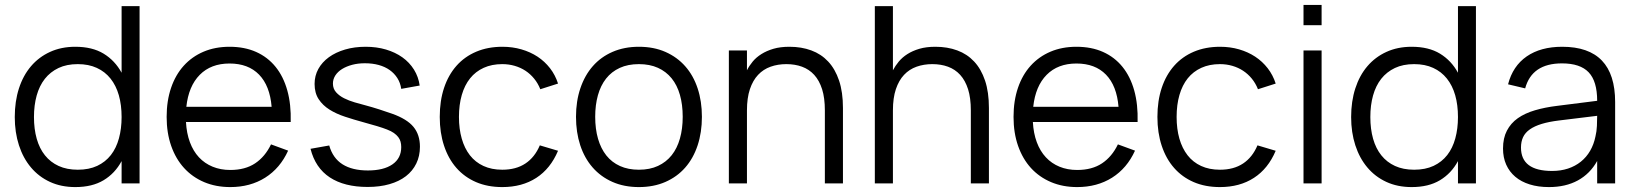

<svg xmlns="http://www.w3.org/2000/svg" viewBox="-20 -745 6642 780"><path d="M547 -720V0H474V-90.5Q447 -40.5 400.8 -12.8Q354.5 15 286 15Q228.5 15 183 -6Q137.5 -27 105.8 -64.8Q74 -102.5 57 -154.8Q40 -207 40 -269.5Q40 -333.5 57 -386Q74 -438.5 106 -476Q138 -513.5 183.5 -534.2Q229 -555 286 -555Q355 -555 401 -527Q447 -499 474 -449.5V-720ZM296 -484.5Q251 -484.5 217.8 -468.8Q184.5 -453 162.2 -424.8Q140 -396.5 129 -357Q118 -317.5 118 -269.5Q118 -221 129.2 -181.2Q140.5 -141.5 162.8 -113.8Q185 -86 218.2 -70.8Q251.5 -55.5 296 -55.5Q341.5 -55.5 375 -71.2Q408.5 -87 430.5 -115.2Q452.5 -143.5 463.2 -183Q474 -222.5 474 -269.5Q474 -318.5 462.8 -358Q451.5 -397.5 429 -425.8Q406.5 -454 373.2 -469.2Q340 -484.5 296 -484.5Z M915.5 -54.5Q976 -54.5 1016.5 -81.5Q1057 -108.5 1081 -158.5L1150.5 -133Q1118 -61.5 1057.2 -23.2Q996.5 15 915.5 15Q857 15 809.2 -5.2Q761.5 -25.5 727.8 -62.5Q694 -99.5 675.5 -152.2Q657 -205 657 -270Q657 -335.5 675 -388.2Q693 -441 726.5 -478Q760 -515 807 -535Q854 -555 912.5 -555Q973.5 -555 1020.5 -534Q1067.5 -513 1099.5 -473.5Q1131.5 -434 1147.2 -377.5Q1163 -321 1161 -249.5H735.5Q738 -203.5 751.5 -167.2Q765 -131 788.2 -106Q811.5 -81 843.8 -67.8Q876 -54.5 915.5 -54.5ZM1083.5 -311Q1076.5 -396.5 1032.5 -441.8Q988.5 -487 912.5 -487Q837 -487 791.5 -441Q746 -395 737 -311Z M1473.5 14.5Q1379 14.5 1320 -24.2Q1261 -63 1241.5 -140.5L1317.5 -154Q1332 -102.5 1371.5 -77.5Q1411 -52.5 1474.5 -52.5Q1538.5 -52.5 1574.2 -77.2Q1610 -102 1610 -147.5Q1610 -159.5 1607.2 -169.5Q1604.5 -179.5 1597.8 -188.2Q1591 -197 1580 -204.8Q1569 -212.5 1552 -219Q1537 -225 1512.2 -232.5Q1487.5 -240 1456 -248.5Q1417.5 -259 1381.8 -270.8Q1346 -282.5 1318.5 -299.8Q1291 -317 1274.5 -342.2Q1258 -367.5 1258 -404Q1258 -437 1273.2 -464.8Q1288.5 -492.5 1316 -512.5Q1343.5 -532.5 1381.8 -543.8Q1420 -555 1465.5 -555Q1510 -555 1548 -543.8Q1586 -532.5 1614.8 -512Q1643.5 -491.5 1661.8 -462.2Q1680 -433 1685 -397.5L1610 -384Q1606.5 -408.5 1594.2 -427.8Q1582 -447 1563 -460.5Q1544 -474 1518.5 -481Q1493 -488 1462 -488Q1434.5 -488 1411 -481.8Q1387.5 -475.5 1370 -464.8Q1352.5 -454 1342.5 -438.8Q1332.5 -423.5 1332.5 -405.5Q1332.5 -384.5 1345.5 -370Q1358.5 -355.5 1378 -345.8Q1397.5 -336 1420.8 -329.2Q1444 -322.5 1465 -317Q1493 -309.5 1521 -300.5Q1549 -291.5 1573 -283Q1633.5 -261.5 1659.8 -229.5Q1686 -197.5 1686 -149Q1686 -111 1671.2 -80.8Q1656.5 -50.5 1629 -29.2Q1601.5 -8 1562.2 3.2Q1523 14.5 1473.5 14.5Z M2020.5 15Q1961 15 1914 -5.2Q1867 -25.5 1834.2 -62.8Q1801.5 -100 1784 -152.8Q1766.5 -205.5 1766.5 -270Q1766.5 -335.5 1784 -388Q1801.5 -440.5 1834.5 -477.8Q1867.5 -515 1914.8 -535Q1962 -555 2021 -555Q2062 -555 2098.2 -544.5Q2134.5 -534 2163.8 -514.8Q2193 -495.5 2214.5 -467.8Q2236 -440 2247 -405.5L2175 -382.5Q2165.5 -406.5 2150 -425.5Q2134.5 -444.5 2114.8 -457.5Q2095 -470.5 2071 -477.5Q2047 -484.5 2020.5 -484.5Q1978 -484.5 1945 -469.5Q1912 -454.5 1889.8 -426.8Q1867.5 -399 1856 -359.2Q1844.5 -319.5 1844.5 -270Q1844.5 -221.5 1855.8 -182Q1867 -142.5 1889 -114.2Q1911 -86 1944 -70.8Q1977 -55.5 2020.5 -55.5Q2076.5 -55.5 2114.5 -80.8Q2152.5 -106 2173 -154.5L2247 -132.5Q2216.5 -60 2158.8 -22.5Q2101 15 2020.5 15Z M2575.5 15Q2515.5 15 2468 -6Q2420.5 -27 2387.5 -64.8Q2354.5 -102.5 2337.2 -155Q2320 -207.5 2320 -270.5Q2320 -334 2337.8 -386.5Q2355.5 -439 2388.5 -476.5Q2421.5 -514 2469 -534.5Q2516.5 -555 2575.5 -555Q2636 -555 2683.5 -534Q2731 -513 2764 -475.5Q2797 -438 2814.2 -385.8Q2831.5 -333.5 2831.5 -270.5Q2831.5 -207 2814 -154.2Q2796.5 -101.5 2763.5 -64Q2730.5 -26.5 2683 -5.8Q2635.5 15 2575.5 15ZM2575.5 -55.5Q2620 -55.5 2653.2 -71Q2686.5 -86.5 2708.8 -114.5Q2731 -142.5 2742.2 -182.2Q2753.5 -222 2753.5 -270.5Q2753.5 -320 2742.2 -359.5Q2731 -399 2708.5 -426.8Q2686 -454.5 2652.8 -469.5Q2619.5 -484.5 2575.5 -484.5Q2531 -484.5 2497.8 -469.2Q2464.5 -454 2442.2 -425.8Q2420 -397.5 2409 -358Q2398 -318.5 2398 -270.5Q2398 -221 2409.5 -181.2Q2421 -141.5 2443.2 -113.5Q2465.5 -85.5 2498.8 -70.5Q2532 -55.5 2575.5 -55.5Z M3331 -296.5Q3331 -347 3319.8 -382.5Q3308.5 -418 3287.8 -440.8Q3267 -463.5 3238.2 -474Q3209.5 -484.5 3174.5 -484.5Q3140 -484.5 3110.5 -474Q3081 -463.5 3059.8 -441Q3038.5 -418.5 3026.5 -382.8Q3014.5 -347 3014.5 -296.5V0H2941V-540H3014.5V-459.5Q3023.5 -477.5 3037.8 -494.8Q3052 -512 3073 -525.2Q3094 -538.5 3122 -546.8Q3150 -555 3187 -555Q3236 -555 3276 -540.2Q3316 -525.5 3344.5 -495Q3373 -464.5 3388.8 -417.5Q3404.5 -370.5 3404.5 -306.5V0H3331Z M3924 -296.5Q3924 -347 3912.8 -382.5Q3901.5 -418 3880.8 -440.8Q3860 -463.5 3831.2 -474Q3802.5 -484.5 3767.5 -484.5Q3733 -484.5 3703.5 -474Q3674 -463.5 3652.8 -441Q3631.5 -418.5 3619.5 -382.8Q3607.5 -347 3607.5 -296.5V0H3534V-720H3607.5V-459.5Q3617 -477.5 3631.2 -494.8Q3645.5 -512 3666.2 -525.2Q3687 -538.5 3715 -546.8Q3743 -555 3780 -555Q3829 -555 3869 -540.2Q3909 -525.5 3937.5 -495Q3966 -464.5 3981.8 -417.5Q3997.5 -370.5 3997.5 -306.5V0H3924Z M4356 -54.5Q4416.5 -54.5 4457 -81.5Q4497.5 -108.5 4521.5 -158.5L4591 -133Q4558.5 -61.5 4497.8 -23.2Q4437 15 4356 15Q4297.5 15 4249.8 -5.2Q4202 -25.5 4168.2 -62.5Q4134.5 -99.5 4116 -152.2Q4097.5 -205 4097.5 -270Q4097.5 -335.5 4115.5 -388.2Q4133.5 -441 4167 -478Q4200.5 -515 4247.5 -535Q4294.5 -555 4353 -555Q4414 -555 4461 -534Q4508 -513 4540 -473.5Q4572 -434 4587.8 -377.5Q4603.5 -321 4601.5 -249.5H4176Q4178.5 -203.5 4192 -167.2Q4205.5 -131 4228.8 -106Q4252 -81 4284.2 -67.8Q4316.5 -54.5 4356 -54.5ZM4524 -311Q4517 -396.5 4473 -441.8Q4429 -487 4353 -487Q4277.5 -487 4232 -441Q4186.5 -395 4177.5 -311Z M4936 15Q4876.5 15 4829.5 -5.2Q4782.5 -25.5 4749.8 -62.8Q4717 -100 4699.5 -152.8Q4682 -205.5 4682 -270Q4682 -335.5 4699.5 -388Q4717 -440.5 4750 -477.8Q4783 -515 4830.2 -535Q4877.5 -555 4936.5 -555Q4977.5 -555 5013.8 -544.5Q5050 -534 5079.2 -514.8Q5108.5 -495.5 5130 -467.8Q5151.5 -440 5162.5 -405.5L5090.5 -382.5Q5081 -406.5 5065.5 -425.5Q5050 -444.5 5030.2 -457.5Q5010.5 -470.5 4986.5 -477.5Q4962.5 -484.5 4936 -484.5Q4893.5 -484.5 4860.5 -469.5Q4827.5 -454.5 4805.2 -426.8Q4783 -399 4771.5 -359.2Q4760 -319.5 4760 -270Q4760 -221.5 4771.2 -182Q4782.5 -142.5 4804.5 -114.2Q4826.5 -86 4859.5 -70.8Q4892.5 -55.5 4936 -55.5Q4992 -55.5 5030 -80.8Q5068 -106 5088.5 -154.5L5162.5 -132.5Q5132 -60 5074.2 -22.5Q5016.5 15 4936 15Z M5275.5 -642.5V-725H5349V-642.5ZM5275.5 0V-540H5349V0Z M5976 -720V0H5903V-90.5Q5876 -40.5 5829.8 -12.8Q5783.5 15 5715 15Q5657.5 15 5612 -6Q5566.5 -27 5534.8 -64.8Q5503 -102.5 5486 -154.8Q5469 -207 5469 -269.5Q5469 -333.5 5486 -386Q5503 -438.5 5535 -476Q5567 -513.5 5612.5 -534.2Q5658 -555 5715 -555Q5784 -555 5830 -527Q5876 -499 5903 -449.5V-720ZM5725 -484.5Q5680 -484.5 5646.8 -468.8Q5613.5 -453 5591.2 -424.8Q5569 -396.5 5558 -357Q5547 -317.5 5547 -269.5Q5547 -221 5558.2 -181.2Q5569.5 -141.5 5591.8 -113.8Q5614 -86 5647.2 -70.8Q5680.5 -55.5 5725 -55.5Q5770.5 -55.5 5804 -71.2Q5837.5 -87 5859.5 -115.2Q5881.5 -143.5 5892.2 -183Q5903 -222.5 5903 -269.5Q5903 -318.5 5891.8 -358Q5880.5 -397.5 5858 -425.8Q5835.5 -454 5802.2 -469.2Q5769 -484.5 5725 -484.5Z M6326.5 -555Q6541.5 -555 6541.5 -330.5V0H6468.5V-91Q6439.5 -39 6390 -12Q6340.5 15 6272.5 15Q6229 15 6194.5 4.2Q6160 -6.5 6136 -26.8Q6112 -47 6099 -76Q6086 -105 6086 -141.5Q6086 -184 6101.8 -214.2Q6117.5 -244.5 6146.2 -264.8Q6175 -285 6215.8 -297Q6256.5 -309 6306 -315L6468.5 -335.5Q6468.5 -415 6434 -451.2Q6399.5 -487.5 6325.5 -487.5Q6203.5 -487.5 6176 -386L6106.5 -402.5Q6125.5 -476.5 6182.2 -515.8Q6239 -555 6326.5 -555ZM6313 -255.5Q6272 -250.5 6242.8 -241.5Q6213.5 -232.5 6194.8 -219.2Q6176 -206 6167.5 -187.8Q6159 -169.5 6159 -145.5Q6159 -50.5 6285.5 -50.5Q6320.5 -50.5 6350 -60.2Q6379.5 -70 6402.2 -88.2Q6425 -106.5 6440 -132.5Q6455 -158.5 6461.5 -190.5Q6466.5 -211 6467.5 -233.8Q6468.5 -256.5 6468.5 -274.5Z"/></svg>

Font: Vela Sans
Style: Regular
Weight: 400
Designer: Principal design: Mikhail Sharanda - project Manrope.
Design modification: Ravid Balaliev
Foundry: Mikhail Sharanda
Version: Version 1.001